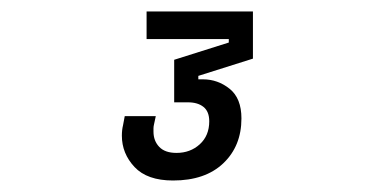

<svg xmlns="http://www.w3.org/2000/svg" viewBox="-20 -720 652 334"><path d="M281 -406Q236 -406 214 -429.5Q192 -453 192 -484Q192 -489 192.5 -493.5Q193 -498 194 -502L197 -518H251L248 -504Q247 -500 247 -497Q247 -494 247 -491Q247 -475 257 -464.5Q267 -454 287 -454Q311 -454 327.5 -469Q344 -484 344 -509Q344 -526 334 -534Q324 -542 307 -542H283V-616L378 -646V-652H235V-700H420V-618L325 -588V-582H333Q359 -582 379.5 -565.5Q400 -549 400 -514Q400 -466 368.5 -436Q337 -406 281 -406Z"/></svg>

Font: Space Mono
Style: Italic
Weight: 400
Italic angle: -12°
Monospace: yes
Designer: Colophon Foundry + Benjamin Critton
Foundry: Colophon Foundry & Benjamin Critton
Version: Version 1.003; ttfautohint (v1.8.4.7-5d5b)